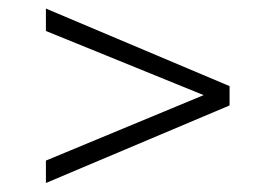

<svg xmlns="http://www.w3.org/2000/svg" viewBox="-20 -474 615 437"><path d="M502.5 -234 84.5 -57.5V-108.5L443.5 -257.5L84.5 -403.5V-454.5L502.5 -278Z"/></svg>

Font: Newsreader Display ExtraBold
Style: Regular
Weight: 800
Designer: Hugues Gentile
Foundry: Production Type
Version: Version 1.001